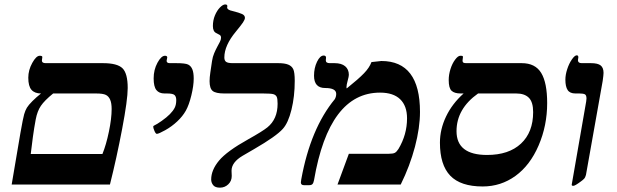

<svg xmlns="http://www.w3.org/2000/svg" viewBox="-20 -841 2811 875"><path d="M167 -415Q138.2 -415 123.5 -431.6Q108.9 -448.2 108.9 -486.8Q108.9 -521.5 127 -554.2Q145 -586.9 161.1 -586.9Q172.9 -586.9 172.9 -581.1L170.9 -564.9Q170.9 -553.2 188 -553.2H449.2Q514.6 -553.2 538.3 -529.8Q562 -506.3 562 -439.9Q562 -386.7 536.6 -253.2Q511.2 -119.6 481 0H33.2L73.2 -235.8Q85 -302.7 90.1 -320.3Q95.2 -337.9 102.5 -350.1Q109.9 -362.3 127.9 -380.4Q146 -398.4 167 -415ZM446.8 -139.2Q463.9 -181.2 476.3 -241Q488.8 -300.8 488.8 -344.2Q488.8 -370.6 482.2 -386.2Q475.6 -401.9 462.6 -408.4Q449.7 -415 418 -415H222.2Q182.6 -382.8 166.3 -358.6Q149.9 -334.5 142.8 -296.9Q135.7 -259.3 129.9 -217Q124 -174.8 120.1 -139.2Z M783.2 -553.2Q824.2 -553.2 837.2 -546.9Q850.1 -540.5 856.4 -525.4Q862.8 -510.3 862.8 -482.9Q862.8 -450.7 852.1 -406.5Q841.3 -362.3 826.9 -336.7Q812.5 -311 787.8 -287.8Q763.2 -264.6 733.2 -247.8Q703.1 -231 694.8 -231Q689.5 -231 683.8 -244.4Q678.2 -257.8 678.2 -264.2Q678.2 -267.1 683.6 -269.5Q693.8 -273.9 716.6 -289.8Q739.3 -305.7 754.2 -320.8Q769 -335.9 776.1 -349.9Q783.2 -363.8 783.2 -384.8Q783.2 -400.4 775.6 -407.7Q768.1 -415 741.2 -415H730Q705.1 -415 692.6 -430.7Q680.2 -446.3 680.2 -483.9Q680.2 -522.9 697.5 -554.9Q714.8 -586.9 731.9 -586.9Q742.2 -586.9 742.2 -579.1L739.3 -564Q739.3 -553.2 753.9 -553.2Z M1002.4 -415Q963.4 -415 949.2 -426.5Q935.1 -438 935.1 -471.2Q935.1 -487.8 938.5 -510.3Q941.9 -532.7 946.3 -563Q949.2 -582.5 956.1 -598.4Q962.9 -614.3 969.7 -627Q976.6 -639.6 981.9 -649.9Q987.3 -660.2 987.3 -668.9Q987.3 -678.2 981.2 -681.9Q975.1 -685.5 966.3 -689.9Q950.2 -696.8 950.2 -722.2Q950.2 -748.5 959.5 -770.8Q968.8 -793 982.4 -806.9Q996.1 -820.8 1006.3 -820.8Q1016.1 -820.8 1016.1 -813L1015.1 -807.1Q1015.1 -795.9 1039.1 -791Q1070.3 -783.2 1083.3 -777.1Q1096.2 -771 1096.2 -759.8Q1096.2 -752 1087.2 -738.5Q1078.1 -725.1 1055.2 -697.3Q1002.4 -633.8 1002.4 -579.1Q1002.4 -564.9 1010.5 -559.1Q1018.6 -553.2 1041 -553.2H1248Q1277.3 -553.2 1293.5 -546.6Q1309.6 -540 1316.4 -525.9Q1323.2 -511.7 1323.2 -472.2Q1323.2 -401.4 1308.3 -341.1Q1293.5 -280.8 1269 -253.9Q1239.3 -220.2 1138.2 -161.6L1085.4 -130.9Q1035.2 -101.1 1035.2 -63L1036.1 -39.1Q1036.1 -16.1 1020.3 -1Q1004.4 14.2 982.4 14.2Q960.4 14.2 951.4 2.7Q942.4 -8.8 942.4 -22.9Q942.4 -65.9 978 -108.9Q1013.7 -151.9 1111.8 -206.5Q1175.8 -242.2 1198.7 -260.7Q1221.7 -279.3 1233.4 -306.2Q1245.1 -333 1245.1 -368.2Q1245.1 -391.6 1241 -399.9Q1236.8 -408.2 1226.6 -411.6Q1216.3 -415 1179.2 -415Z M1750 -140.1Q1771 -140.1 1779.3 -144.5Q1787.6 -148.9 1795.9 -162.1Q1835 -227.5 1835 -301.8Q1835 -358.4 1803.7 -388.7Q1772.5 -418.9 1711.9 -418.9Q1479.5 -418.9 1411.1 -20Q1408.7 -7.3 1404.1 -2.2Q1399.4 2.9 1389.2 2.9H1365.2Q1351.1 2.9 1351.1 -9.8L1353 -23.9Q1395 -254.9 1505.9 -389.2Q1512.2 -400.4 1512.2 -413.1Q1512.2 -439.9 1461.9 -439.9Q1411.1 -439.9 1411.1 -496.1Q1411.1 -531.2 1424.8 -559.6Q1438.5 -587.9 1455.1 -587.9Q1465.8 -587.9 1465.8 -578.1L1464.8 -565.9Q1464.8 -553.2 1482.9 -553.2H1504.9Q1536.1 -553.2 1553 -539.1Q1569.8 -524.9 1569.8 -500Q1569.8 -492.7 1564.5 -473.6Q1559.1 -454.1 1559.1 -444.8V-441.4L1560.1 -438Q1614.3 -481.4 1638.9 -507.1Q1663.6 -532.7 1672.9 -558.1L1717.8 -563Q1894 -563 1894 -331.1Q1894 -259.3 1871.1 -172.1Q1848.1 -85 1806.2 0H1518.1L1569.8 -140.1Z M2079.6 -415Q2050.8 -415 2037.8 -427.5Q2024.9 -439.9 2024.9 -476.1Q2024.9 -501 2033 -526.4Q2041 -551.8 2054.2 -569.3Q2067.4 -586.9 2077.6 -586.9Q2085.4 -586.9 2087.6 -585.9Q2089.8 -585 2089.8 -581.1L2087.9 -564.9Q2087.9 -558.1 2091.6 -555.7Q2095.2 -553.2 2105 -553.2H2357.9Q2419.4 -553.2 2446.5 -508.5Q2473.6 -463.9 2473.6 -371.1Q2473.6 -268.6 2434.6 -178Q2395.5 -87.4 2329.1 -39.3Q2262.7 8.8 2179.7 8.8Q2079.1 8.8 2032 -40.3Q1984.9 -89.4 1984.9 -190.9Q1984.9 -251.5 2012.7 -309.8Q2040.5 -368.2 2092.8 -415ZM2158.7 -415Q2060.5 -345.2 2060.5 -243.2Q2060.5 -134.8 2199.7 -134.8Q2298.8 -134.8 2354.2 -186.5Q2409.7 -238.3 2409.7 -330.1Q2409.7 -376 2390.1 -395.5Q2370.6 -415 2333 -415Z M2602.5 -415Q2577.1 -415 2566.9 -430.7Q2556.6 -446.3 2556.6 -478Q2556.6 -500 2564.9 -525.6Q2573.2 -551.3 2586.2 -570.1Q2599.1 -588.9 2608.4 -588.9Q2615.7 -588.9 2615.7 -580.1L2613.8 -566.9Q2613.8 -553.2 2630.9 -553.2H2672.9Q2704.6 -553.2 2717.5 -542.7Q2730.5 -532.2 2730.5 -508.8Q2730.5 -499.5 2726.6 -472.2L2650.4 -43.9Q2647.5 -32.2 2641.6 -26.1Q2635.7 -20 2627.4 -14.2Q2600.6 5.9 2592.8 5.9Q2585.4 5.9 2585.4 1L2651.4 -378.4L2652.8 -392.1Q2652.8 -407.7 2645 -411.4Q2637.2 -415 2620.6 -415Z"/></svg>

Font: Tinos
Style: Bold Italic
Weight: 700
Italic angle: -16.333°
Designer: Steve Matteson
Foundry: Monotype Imaging Inc.
Version: Version 1.23